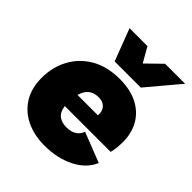

<svg xmlns="http://www.w3.org/2000/svg" viewBox="-205 -857 992 992"><g transform="rotate(45 291.5 -361.0)"><path d="M284 9Q208 9 150 -19Q92 -47 59 -100Q26 -153 26 -229Q26 -307 60.5 -371Q95 -435 160 -472.5Q225 -510 316 -510Q394 -510 448 -482Q502 -454 530 -404.5Q558 -355 558 -292Q558 -273 556 -251Q554 -229 549 -210H214Q219 -171 241 -154.5Q263 -138 297 -138Q363 -138 382 -190L546 -126Q520 -63 448.5 -27Q377 9 284 9ZM306 -366Q238 -366 220 -297H368Q369 -301 369 -306Q369 -334 352 -350Q335 -366 306 -366ZM233 -555 166 -731H297L343 -650L426 -731H572L424 -555Z"/></g></svg>

Font: Prodigy Sans ExtraBold
Style: Italic
Weight: 800
Italic angle: -13°
Designer: Wei Huang
Foundry: Wei Huang
Version: Version 1.003; ttfautohint (v1.8.3)